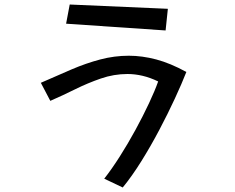

<svg xmlns="http://www.w3.org/2000/svg" viewBox="-20 -765 1040 851"><path d="M289 -745 724 -726 714 -630 273 -660ZM442 27Q475 -15 511 -71.5Q547 -128 580.5 -189.5Q614 -251 640.5 -307.5Q667 -364 681 -404Q646 -421 612 -429Q578 -437 545 -437Q485 -437 427 -417Q369 -397 313.5 -369.5Q258 -342 203 -318L161 -398Q233 -430 297.5 -457.5Q362 -485 424.5 -501.5Q487 -518 551 -518Q610 -518 672.5 -501.5Q735 -485 806 -446Q786 -395 755 -328Q724 -261 686 -189Q648 -117 606.5 -50.5Q565 16 524 66Z"/></svg>

Font: Stick
Style: Regular
Weight: 400
Designer: Fontworks Inc.
Foundry: Fontworks Inc.
Version: Version 1.100